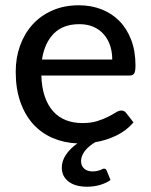

<svg xmlns="http://www.w3.org/2000/svg" viewBox="-20 -536 570 727"><path d="M405 -310.5Q405 -339.5 396.8 -364Q388.5 -388.5 372.5 -406.5Q356.5 -424.5 333.5 -434.5Q310.5 -444.5 280.5 -444.5Q219 -444.5 183.8 -409Q148.5 -373.5 139 -310.5ZM398.5 145.5Q383 157 359.5 164Q336 171 310 171Q264.5 171 239.2 151.2Q214 131.5 214 98.5Q214 73 230 49.5Q246 26 273 7Q222.5 5 179.5 -13.5Q136.5 -32 105.5 -66.2Q74.5 -100.5 57 -150.2Q39.5 -200 39.5 -264.5Q39.5 -317.5 56 -363.2Q72.5 -409 103.2 -443Q134 -477 178.5 -496.5Q223 -516 278.5 -516Q325 -516 364.2 -500.8Q403.5 -485.5 432 -456.5Q460.5 -427.5 476.8 -385Q493 -342.5 493 -288Q493 -265.5 488 -257.8Q483 -250 469.5 -250H136.5Q138 -204.5 149.5 -170.8Q161 -137 181.2 -114.5Q201.5 -92 229.5 -81Q257.5 -70 292 -70Q324.5 -70 348.2 -77.5Q372 -85 389.2 -93.8Q406.5 -102.5 418.2 -110Q430 -117.5 439 -117.5Q451 -117.5 457.5 -108.5L485.5 -72.5Q458.5 -41 420.5 -22.8Q382.5 -4.5 340.5 2.5Q331 8 321.5 15.5Q312 23 304.2 32Q296.5 41 291.8 51.8Q287 62.5 287 74.5Q287 92 298.8 102.5Q310.5 113 330 113Q341 113 348.2 111.2Q355.5 109.5 360.2 107.8Q365 106 368 104.2Q371 102.5 373.5 102.5Q381 102.5 383.5 109Z"/></svg>

Font: Lato 2
Style: Regular
Weight: 500
Designer: Lukasz Dziedzic with Adam Twardoch and Botio Nikoltchev
Foundry: tyPoland Lukasz Dziedzic
Version: Version 2.015; 2015-08-06; http://www.latofonts.com/